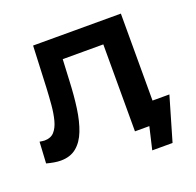

<svg xmlns="http://www.w3.org/2000/svg" viewBox="-115 -656 908 888"><g transform="rotate(-20 338.5 -212.0)"><path d="M6 -1 12 -106Q19 -105 25 -104Q31 -103 36 -103Q67 -103 84 -122Q101 -141 109.5 -173.5Q118 -206 121.5 -246.5Q125 -287 127 -328L136 -534H568V0H443V-462L472 -428H218L245 -463L238 -322Q235 -251 226.5 -190.5Q218 -130 200.5 -85Q183 -40 152.5 -15Q122 10 75 10Q60 10 42.5 7Q25 4 6 -1ZM488 110 521 -31 597 0H443V-106H651L588 110Z"/></g></svg>

Font: MOST Montserrat SemiBold
Style: Regular
Weight: 600
Designer: Julieta Ulanovsky
Foundry: Julieta Ulanovsky
Version: Version 8.000;March 11, 2024;FontCreator 15.0.0.2926 64-bit